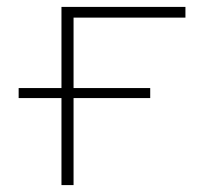

<svg xmlns="http://www.w3.org/2000/svg" viewBox="-20 -536 640 556"><path d="M158 -252H34V-281H158V-516H517V-485H193V-281H415V-252H193V0H158Z"/></svg>

Font: IBM Plex Mono ExtLt
Style: Regular
Weight: 200
Monospace: yes
Designer: Mike Abbink, Paul van der Laan, Pieter van Rosmalen
Foundry: Bold Monday
Version: Version 2.3